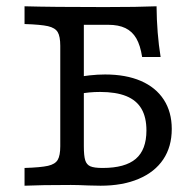

<svg xmlns="http://www.w3.org/2000/svg" viewBox="-20 -591 619 611"><path d="M171.8 -125.8V-445.2Q171.8 -475 163.7 -488.7Q155.6 -502.4 132.7 -507.7Q109.7 -512.9 58.1 -514.5V-571Q144.4 -568.5 312.9 -568.5Q419.4 -568.5 478.2 -571Q479 -484.7 491.1 -409.7H432.3Q426.6 -446.8 413.7 -469Q400.8 -491.1 379 -501.6Q357.3 -512.1 324.2 -512.1H246.8V-125.8Q246.8 -95.2 251.2 -81Q255.6 -66.9 267.7 -61.7Q279.8 -56.5 306.5 -56.5Q378.2 -56.5 412.1 -85.5Q446 -114.5 446 -175.8Q446 -217.7 430.2 -244.8Q414.5 -271.8 381.9 -285.1Q349.2 -298.4 298.4 -298.4Q262.9 -298.4 230.6 -291.9Q223.4 -290.3 215.3 -287.9V-343.5Q239.5 -348.4 265.3 -351.2Q291.1 -354 314.5 -354Q380.6 -354 428.2 -333.5Q475.8 -312.9 501.2 -273.8Q526.6 -234.7 526.6 -180.6Q526.6 -124.2 499.6 -83.9Q472.6 -43.5 421.4 -21.8Q370.2 0 300 0Q280.6 -0.8 261.3 -0.8Q225.8 -2.4 205.6 -2.4Q108.9 -2.4 58.1 0V-56.5Q109.7 -58.1 132.7 -63.3Q155.6 -68.5 163.7 -82.3Q171.8 -96 171.8 -125.8Z"/></svg>

Font: Playfair Micro SmCond SmLight
Style: Regular
Weight: 360
Width: 4
Designer: Claus Eggers Sørensen
Foundry: Claus Eggers Sørensen
Version: Version 2.100;Glyphs 3.2 (3219)